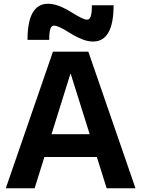

<svg xmlns="http://www.w3.org/2000/svg" viewBox="-20 -1006 755 1026"><path d="M11 0 263 -730H452L704 0H550L358 -611H356L165 0ZM158 -167V-289H558V-167ZM477 -784Q450 -784 418 -796.5Q386 -809 345 -835Q320 -851 300 -860Q280 -869 269 -869Q255 -869 249 -851.5Q243 -834 243 -793H127Q127 -986 237 -986Q264 -986 296 -974Q328 -962 369 -936Q395 -920 414.5 -910.5Q434 -901 445 -901Q459 -901 465 -919Q471 -937 471 -978H587Q587 -784 477 -784Z"/></svg>

Font: M PLUS 2 Thin
Style: Bold
Weight: 700
Version: Version 1.001